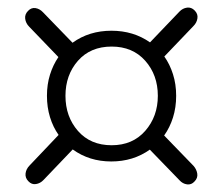

<svg xmlns="http://www.w3.org/2000/svg" viewBox="-20 -600 584 503"><path d="M57.5 -166.5 133.5 -246.5Q119 -267 111 -293Q103 -319 103 -349Q103 -379 111 -404.5Q119 -430 133 -450.5L56.5 -530Q47.5 -539 46 -550.8Q44.5 -562.5 53.5 -571.5Q62 -580.5 73 -578.8Q84 -577 92.5 -568L170 -488Q213.5 -519.5 272 -519.5Q329.5 -519.5 373 -489L450 -569.5Q458.5 -578.5 470 -580Q481.5 -581.5 490 -572.5Q499 -563.5 497.2 -552Q495.5 -540.5 487 -532L410.5 -452Q425 -431.5 433.2 -405.5Q441.5 -379.5 441.5 -349Q441.5 -318.5 433.2 -292.2Q425 -266 410 -245L487 -165.5Q495 -156.5 496.8 -145Q498.5 -133.5 489.5 -124.5Q481.5 -115.5 470 -117Q458.5 -118.5 450 -128L372.5 -208Q329 -177 271.5 -177Q214 -177 170.5 -208.5L94 -128.5Q85.5 -119.5 74.2 -117.8Q63 -116 54.5 -125Q45.5 -134 47 -145.8Q48.5 -157.5 57.5 -166.5ZM272.5 -219.5Q327.5 -219.5 360.5 -257.2Q393.5 -295 393.5 -349Q393.5 -403.5 360.5 -440.8Q327.5 -478 272.5 -478Q217 -478 184.2 -440.8Q151.5 -403.5 151.5 -349Q151.5 -294.5 184.2 -257Q217 -219.5 272.5 -219.5Z"/></svg>

Font: Fraunces 144pt Soft
Style: Bold
Weight: 700
Version: Version 1.000;[0bf87f6ff]